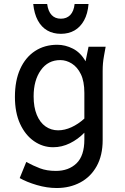

<svg xmlns="http://www.w3.org/2000/svg" viewBox="-20 -750 626 965"><path d="M55 -263Q55 -345 81.5 -403.5Q108 -462 156 -493.5Q204 -525 268 -525Q308 -525 346.5 -505.5Q385 -486 410 -442L425 -515H511L503 -471Q499 -449 497.5 -431.5Q496 -414 496 -393V-46Q496 31 466 85Q436 139 383.5 167Q331 195 265 195Q216 195 165 180Q114 165 79 145L112 64Q147 83 181 96Q215 109 261 109Q325 109 364.5 71Q404 33 404 -49V-83Q372 -50 331.5 -30Q291 -10 247 -10Q195 -10 151 -40.5Q107 -71 81 -127.5Q55 -184 55 -263ZM149 -266Q149 -211 165 -172.5Q181 -134 209 -114.5Q237 -95 272 -95Q305 -95 339 -110.5Q373 -126 404 -154V-283Q404 -341 386.5 -377Q369 -413 341 -430.5Q313 -448 283 -448Q221 -448 185 -397Q149 -346 149 -266ZM147 -730H217Q222 -693 239.5 -674.5Q257 -656 286 -656Q315 -656 333 -674.5Q351 -693 355 -730H425Q421 -681 402.5 -647.5Q384 -614 354.5 -597Q325 -580 286 -580Q247 -580 217.5 -597Q188 -614 170 -647.5Q152 -681 147 -730Z"/></svg>

Font: Radio Canada
Style: Regular
Weight: 400
Designer: Charles Daoud, Etienne Aubert Bonn, Alexandre Saumier Demers, Jacques Le Bailly
Foundry: Radio-Canada
Version: Version 2.104;gftools[0.9.28.dev5+ged2979d]